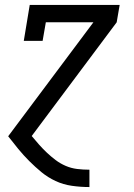

<svg xmlns="http://www.w3.org/2000/svg" viewBox="-20 -550 540 775"><path d="M340 205Q305 205 270 200Q235 195 204 180.5Q173 166 147.5 145Q122 124 98.5 100.5Q75 77 54 51.5Q33 26 13 0L357 -460H165L152 -385H76L100 -530H463L451 -460L108 -1Q122 16 137.5 33.5Q153 51 169.5 66.5Q186 82 204.5 96Q223 110 245 119.5Q267 129 291 132Q315 135 340 135H341V205Z"/></svg>

Font: Iosevka Slab Oblique
Style: Regular
Weight: 400
Italic angle: -9°
Monospace: yes
Designer: Belleve Invis
Foundry: Belleve Invis
Version: Version 11.1.1; ttfautohint (v1.8.3)